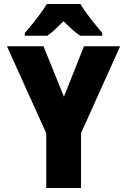

<svg xmlns="http://www.w3.org/2000/svg" viewBox="-20 -947 640 967"><path d="M213 0V-276L15 -714H199L302 -460L403 -714H585L388 -276V0ZM105 -781Q121 -799 142.5 -825.5Q164 -852 184 -879.5Q204 -907 216 -927H385Q405 -893 436 -853.5Q467 -814 495 -781V-767H384Q363 -781 343 -799Q323 -817 300 -840Q276 -816 257 -798.5Q238 -781 218 -767H105Z"/></svg>

Font: Noto Sans Mono Black
Style: Regular
Weight: 900
Designer: Monotype Design Team
Foundry: Monotype Imaging Inc.
Version: Version 2.014